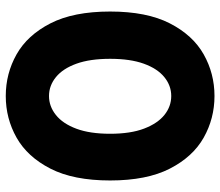

<svg xmlns="http://www.w3.org/2000/svg" viewBox="-69 -683 764 666"><g transform="rotate(90 313.0 -350.0)"><path d="M20 -350Q20 -477 61 -557Q102 -637 168.5 -674.5Q235 -712 313 -712Q391 -712 457.5 -674.5Q524 -637 565 -557Q606 -477 606 -350Q606 -223 565 -143Q524 -63 457.5 -25.5Q391 12 313 12Q235 12 168.5 -25.5Q102 -63 61 -143Q20 -223 20 -350ZM184 -350Q184 -280 201 -233Q218 -186 247.5 -162Q277 -138 313 -138Q349 -138 379 -162Q409 -186 426.5 -233Q444 -280 444 -350Q444 -421 426 -468Q408 -515 378.5 -538.5Q349 -562 313 -562Q277 -562 247.5 -538Q218 -514 201 -467Q184 -420 184 -350Z"/></g></svg>

Font: Phudu Light
Style: Bold
Weight: 700
Version: Version 1.005;gftools[0.9.23]